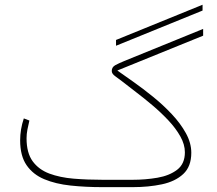

<svg xmlns="http://www.w3.org/2000/svg" viewBox="-20 -771 896 791"><path d="M458 -582.5V-606.4L814.5 -751.5V-727.5ZM526.4 0H402.8Q332 0 270.5 -6.6Q209 -13.2 162.4 -32.7Q115.7 -52.2 89.4 -90.6Q63 -128.9 63 -192.9Q63 -237.8 78.1 -283.2L101.1 -274.4Q96.7 -256.3 93 -237.5Q89.4 -218.8 89.4 -201.2Q89.4 -141.1 114.5 -106.7Q139.6 -72.3 183.3 -55.9Q227.1 -39.6 283.7 -34.9Q340.3 -30.3 402.8 -30.3H525.9Q579.1 -30.3 628.7 -38.8Q678.2 -47.4 710 -71.8Q741.7 -96.2 741.7 -143.6Q741.7 -175.8 722.9 -209.2Q704.1 -242.7 673.8 -274.9Q643.6 -307.1 608.4 -336.9Q573.2 -366.7 540 -391.8Q506.8 -417 482.9 -436Q470.7 -445.8 455.6 -456.3Q440.4 -466.8 440.4 -478.5Q440.4 -494.6 455.3 -502.7Q470.2 -510.7 491.7 -519.5L816.9 -651.9V-624L463.4 -480.5Q491.2 -460.9 530.3 -433.3Q569.3 -405.8 610.6 -372.3Q651.9 -338.9 687.7 -300.8Q723.6 -262.7 745.8 -222.4Q768.1 -182.1 768.1 -141.6Q768.1 -85 735.1 -54.2Q702.1 -23.4 647.2 -11.7Q592.3 0 526.4 0Z"/></svg>

Font: Vazirmatn UI Thin
Style: Regular
Weight: 100
Designer: Saber Rastikerdar
Foundry: Saber Rastikerdar
Version: Version 33.003